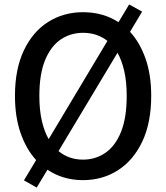

<svg xmlns="http://www.w3.org/2000/svg" viewBox="-20 -802 750 866"><path d="M354.5 10.5Q264 10.5 194 -36.5L145.5 44L88 11.5L143 -80Q98.5 -128.5 73 -201.5Q47.5 -274.5 47.5 -369.5Q47.5 -490.5 87.8 -575Q128 -659.5 197.5 -703.2Q267 -747 354.5 -747Q445 -747 514.5 -702L562.5 -782L621 -749.5L566.5 -658.5Q611 -610 636.5 -537.5Q662 -465 662 -369.5Q662 -248.5 621.8 -163.5Q581.5 -78.5 511.8 -34Q442 10.5 354.5 10.5ZM157.5 -369.5Q157.5 -306.5 168.5 -258Q179.5 -209.5 199.5 -174.5L464.5 -617.5Q418.5 -654 354.5 -654Q298.5 -654 254 -624Q209.5 -594 183.5 -531Q157.5 -468 157.5 -369.5ZM354.5 -82Q411 -82 455.8 -113Q500.5 -144 526 -207.5Q551.5 -271 551.5 -369.5Q551.5 -432.5 540.5 -481Q529.5 -529.5 510 -564L244 -120.5Q290.5 -82 354.5 -82Z"/></svg>

Font: Epilogue Medium
Style: Regular
Weight: 500
Designer: Tyler Finck
Foundry: Etcetera Type Co
Version: Version 2.111; ttfautohint (v1.8.3)